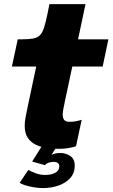

<svg xmlns="http://www.w3.org/2000/svg" viewBox="-20 -726 558 952"><path d="M272.5 12Q244 12 214 8Q184 4 158.8 -7.8Q133.5 -19.5 118 -42.2Q102.5 -65 102.5 -103Q102.5 -121 106.5 -143.2Q110.5 -165.5 116.5 -193L159.5 -396H39L68 -531H87Q121.5 -531 143 -534.8Q164.5 -538.5 177.2 -550.8Q190 -563 198.5 -589.2Q207 -615.5 216 -660L225 -705.5H404L367 -531H517.5L489 -396H338.5L302.5 -227.5Q297 -200 294 -184.8Q291 -169.5 291 -157Q291 -141 298.2 -131.5Q305.5 -122 326 -122Q343.5 -122 360 -125.5Q376.5 -129 385 -132L357 -1Q345 3.5 322.5 7.8Q300 12 272.5 12ZM280 32.5Q304.5 32.5 327.5 46.8Q350.5 61 350.5 95Q350.5 132.5 328 157.2Q305.5 182 269.5 194.2Q233.5 206.5 194 206.5Q161.5 206.5 126 198.2Q90.5 190 77.5 180L120.5 116.5Q130 122.5 154.2 132Q178.5 141.5 204.5 141.5Q233.5 141.5 253.8 130.8Q274 120 274 98.5Q274 87 266 81.8Q258 76.5 246.5 76.5Q234.5 76.5 222 80.5Q209.5 84.5 203 93L139.5 75L186.5 0H262L235 42Q253 32.5 280 32.5Z"/></svg>

Font: Epilogue ExtraBold
Style: Italic
Weight: 800
Italic angle: -12°
Designer: Tyler Finck
Foundry: Etcetera Type Co
Version: Version 2.111; ttfautohint (v1.8.3)